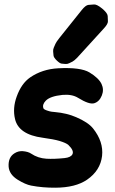

<svg xmlns="http://www.w3.org/2000/svg" viewBox="-20 -832 527 880"><path d="M122.6 -127.9Q108.9 -137.2 84 -139.2Q64 -140.6 46.4 -129.4Q17.1 -111.3 19.5 -68.8Q22 -32.7 61 -8.3Q96.7 13.7 122.6 18.6Q175.8 28.8 234.4 28.3Q326.2 27.8 378.9 -8.3Q439.9 -50.3 447.8 -117.2Q455.1 -182.6 406.2 -243.7Q383.8 -271.5 329.1 -294.9Q286.6 -313.5 231.9 -318.4Q213.9 -319.8 207.5 -321.8Q201.2 -323.7 194.8 -325.7Q188.5 -327.6 186.5 -329.1Q184.6 -330.6 182.4 -331.8Q180.2 -333 179.2 -335.4Q172.4 -352.5 189.9 -370.6Q210 -391.1 266.1 -397Q309.6 -400.9 337.4 -383.8Q389.6 -351.6 412.1 -358.9Q435.5 -366.2 446.8 -394.5Q457.5 -421.4 445.3 -447.3Q432.1 -474.6 390.1 -500Q349.6 -524.4 246.6 -519Q173.8 -515.1 118.7 -477.5Q78.1 -449.7 56.6 -389.6Q37.1 -336.4 48.8 -286.6Q65.4 -215.3 175.8 -200.7Q226.6 -193.8 252.9 -186Q283.2 -176.8 293.5 -167.5Q320.3 -141.6 312 -125Q304.7 -110.4 275.4 -107.4Q227.5 -102.5 192.9 -104.5Q153.8 -106.9 122.6 -127.9ZM447.3 -793.5Q423.8 -812.5 411.1 -811.5Q398.4 -810.5 385.5 -809.6Q372.6 -808.6 354 -785.2L252.4 -658.2Q237.8 -639.6 234.1 -631.1Q230.5 -622.6 226.6 -613.8Q222.7 -605 223.6 -595.9Q224.6 -586.9 225.3 -577.6Q226.1 -568.4 240.2 -554.7Q254.4 -541 262.9 -540.3Q271.5 -539.6 280 -538.8Q288.6 -538.1 296.6 -542Q304.7 -545.9 312.5 -549.8Q320.3 -553.7 335 -568.8Q337.4 -571.8 340.3 -574.7L456.1 -701.7Q475.1 -722.2 474.6 -734.4Q474.1 -746.6 473.6 -758.5Q473.1 -770.5 452.6 -789.1Q450.2 -791 447.3 -793.5Z"/></svg>

Font: Comic Relief
Style: Bold
Weight: 700
Designer: Jeff Davis
Foundry: Loudifier
Version: Version 1.200; ttfautohint (v1.8.4.7-5d5b)